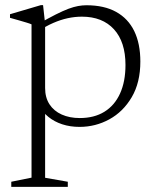

<svg xmlns="http://www.w3.org/2000/svg" viewBox="-20 -485 612 749"><path d="M469.5 -231.5Q469.5 -321.5 424.5 -370.8Q379.5 -420 299.5 -420Q272 -420 244.2 -414Q216.5 -408 187.8 -395.5Q159 -383 128 -362.5V-390.5Q168.5 -414 197.5 -428.5Q226.5 -443 247.2 -450.8Q268 -458.5 284.8 -461.5Q301.5 -464.5 317 -464.5Q386.5 -464.5 433.2 -438.5Q480 -412.5 503.8 -363.5Q527.5 -314.5 527.5 -245Q527.5 -163 494 -106Q460.5 -49 406.5 -19.5Q352.5 10 290.5 10Q253.5 10 222.5 -0.2Q191.5 -10.5 168.8 -29Q146 -47.5 133 -71.5H156V208.5L244.5 224V244H24V224L103 208V-390Q96.5 -393 83.8 -396.8Q71 -400.5 54.2 -405.5Q37.5 -410.5 19 -415.5V-429.5L139.5 -465H148L156 -392V-141.5Q156 -104.5 173 -78.2Q190 -52 220.8 -38.2Q251.5 -24.5 291 -24.5Q347.5 -24.5 387.2 -49Q427 -73.5 448.2 -120Q469.5 -166.5 469.5 -231.5Z"/></svg>

Font: Newsreader 14pt Light
Style: Regular
Weight: 300
Designer: Hugues Gentile
Foundry: Production Type
Version: Version 1.003